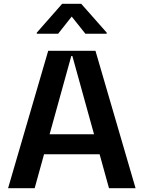

<svg xmlns="http://www.w3.org/2000/svg" viewBox="-20 -996 759 1016"><path d="M431.8 -817.5H544.7V-823.2L409.8 -975.9H308.9L174.7 -823.2V-817.5H287.6L359.4 -908.4ZM697.4 0 485.1 -727.3H235.1L22.7 0H163.4L213.1 -179.7H507.1L556.8 0ZM357.2 -699.6H362.9L477.6 -285.5H242.5Z"/></svg>

Font: Riot Sans 2.0
Style: Bold
Weight: 600
Designer: Rasmus Andersson
Foundry: rsms
Version: Version 3.006;hotconv 1.0.109;makeotfexe 2.5.65596